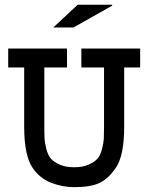

<svg xmlns="http://www.w3.org/2000/svg" viewBox="-20 -774 626 810"><path d="M14.6 -569.3H262.7V-489.3H167V-240.2Q167 -208 168 -189.5Q168.9 -170.9 175.8 -144.5Q182.6 -118.2 195.3 -104Q208 -89.8 232.9 -79.1Q257.8 -68.4 293 -68.4Q328.1 -68.4 353 -79.1Q377.9 -89.8 390.6 -104Q403.3 -118.2 410.2 -144.5Q417 -170.9 418 -189.5Q418.9 -208 418.9 -240.2V-489.3H323.2V-569.3H571.3V-489.3H503.9V-240.2Q503.9 -117.2 468.8 -66.4Q436.5 -18.6 398.4 -1.5Q360.4 15.6 293 15.6Q243.2 15.6 194.8 -3.4Q146.5 -22.5 117.2 -66.4Q82 -118.2 82 -240.2V-489.3H14.6ZM453.1 -750 290 -658.2H205.1L307.6 -753.9H453.1Z"/></svg>

Font: Thabit-Bold
Style: Bold
Weight: 700
Designer: Regenerated by Nadim Shaikli
Foundry: MAK Alagha
Version: 0.01